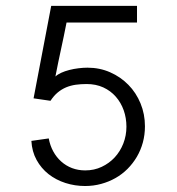

<svg xmlns="http://www.w3.org/2000/svg" viewBox="-20 -620 596 648"><path d="M152.8 -600.1 93.3 -288.1 150.4 -279.8Q161.6 -296.9 174.8 -307.9Q188 -318.8 203.1 -325.2Q218.3 -331.5 235.6 -334Q252.9 -336.4 272.5 -336.4Q303.7 -336.4 328.6 -325Q353.5 -313.5 370.8 -293.7Q388.2 -273.9 397.5 -247.8Q406.7 -221.7 406.7 -192.4Q406.7 -162.6 396.2 -135.7Q385.7 -108.9 367.2 -88.9Q348.6 -68.8 323.2 -56.9Q297.9 -44.9 267.6 -44.9Q243.7 -44.9 223.1 -52.7Q202.6 -60.5 186.5 -75Q170.4 -89.4 159.7 -109.1Q148.9 -128.9 144.5 -152.8L85.9 -144.5Q87.9 -108.4 103.5 -80.1Q119.1 -51.8 144 -32.2Q168.9 -12.7 200.9 -2.4Q232.9 7.8 267.1 7.8Q295.4 7.8 321.3 0.7Q347.2 -6.3 369.6 -19Q392.1 -31.7 410.4 -50Q428.7 -68.4 441.9 -90.8Q455.1 -113.3 462.2 -139.4Q469.2 -165.5 469.2 -193.8Q469.2 -234.9 454.3 -271Q439.5 -307.1 413.3 -333.7Q387.2 -360.4 351.8 -376Q316.4 -391.6 275.4 -391.6Q260.7 -391.6 244.9 -389.6Q229 -387.7 213.9 -383.8Q198.7 -379.9 186.5 -374.3Q174.3 -368.7 167 -361.8Q171.9 -387.2 176.5 -409.4Q181.2 -431.6 185.8 -453.1Q190.4 -474.6 195.1 -496.8Q199.7 -519 204.6 -543.9H442.4V-600.1Z"/></svg>

Font: Saysettha
Style: Regular
Weight: 400
Designer: John M. Durdin
Foundry: Lao Script for Windows
Version: Version 2.201